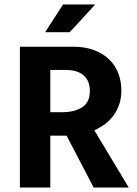

<svg xmlns="http://www.w3.org/2000/svg" viewBox="-20 -839 611 859"><path d="M69 -630H308Q361 -630 401.5 -614.5Q442 -599 469 -572.5Q496 -546 509.5 -510.5Q523 -475 523 -434Q523 -396 511.5 -366.5Q500 -337 482.5 -315.5Q465 -294 443.5 -279.5Q422 -265 402 -256L556 0H399L278 -232H205V0H69ZM205 -337H259Q313 -337 347.5 -359Q382 -381 382 -432Q382 -477 354.5 -501.5Q327 -526 274 -526H205ZM292 -695H182L262 -819H406Z"/></svg>

Font: Ek Mukta
Style: Bold
Weight: 700
Designer: Girish Dalvi and Yashodeep Gholap
Foundry: Ek Type
Version: Version 2.538;PS 1.002;hotconv 16.6.51;makeotf.lib2.5.65220;